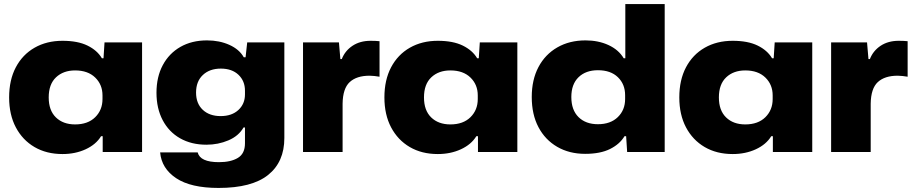

<svg xmlns="http://www.w3.org/2000/svg" viewBox="-20 -749 4511 946"><path d="M288 10Q209 10 150 -24.5Q91 -59 58 -121.5Q25 -184 25 -269Q25 -355 58 -417.5Q91 -480 150.5 -514Q210 -548 288 -548Q363 -548 411 -524.5Q459 -501 482 -462H490L495 -540H680V0H486V-78H478Q453 -37 402 -13.5Q351 10 288 10ZM350 -136Q413 -136 449 -171.5Q485 -207 485 -261V-279Q485 -332 449 -367Q413 -402 350 -402Q292 -402 256 -368Q220 -334 220 -269Q220 -205 255.5 -170.5Q291 -136 350 -136Z M1057 177Q920 177 848 129Q776 81 769 2H954Q966 50 1059 50Q1117 50 1152 29Q1187 8 1187 -43V-121H1180Q1156 -79 1105.5 -57.5Q1055 -36 997 -36Q923 -36 867.5 -67.5Q812 -99 781.5 -157Q751 -215 751 -292Q751 -370 782 -428Q813 -486 869 -518Q925 -550 1000 -550Q1061 -550 1110 -528Q1159 -506 1181 -467H1190L1198 -540H1381V-69Q1381 49 1301 113Q1221 177 1057 177ZM1067 -177Q1122 -177 1154.5 -207Q1187 -237 1187 -284V-302Q1187 -350 1155 -380.5Q1123 -411 1068 -411Q1013 -411 979.5 -379.5Q946 -348 946 -293Q946 -239 979 -208Q1012 -177 1067 -177Z M1473 0V-540H1650L1657 -458H1664Q1680 -499 1717 -523.5Q1754 -548 1806 -548Q1819 -548 1829.5 -547.5Q1840 -547 1850 -546V-371Q1838 -373 1825 -374.5Q1812 -376 1801 -376Q1737 -376 1703 -344.5Q1669 -313 1668 -238V0Z M2137 10Q2058 10 1999 -24.5Q1940 -59 1907 -121.5Q1874 -184 1874 -269Q1874 -355 1907 -417.5Q1940 -480 1999.5 -514Q2059 -548 2137 -548Q2212 -548 2260 -524.5Q2308 -501 2331 -462H2339L2344 -540H2529V0H2335V-78H2327Q2302 -37 2251 -13.5Q2200 10 2137 10ZM2199 -136Q2262 -136 2298 -171.5Q2334 -207 2334 -261V-279Q2334 -332 2298 -367Q2262 -402 2199 -402Q2141 -402 2105 -368Q2069 -334 2069 -269Q2069 -205 2104.5 -170.5Q2140 -136 2199 -136Z M2863 9Q2785 9 2725.5 -25.5Q2666 -60 2633 -122.5Q2600 -185 2600 -271Q2600 -356 2633 -418.5Q2666 -481 2726 -515.5Q2786 -550 2865 -550Q2928 -550 2978 -527Q3028 -504 3053 -462H3061V-729H3255V0H3070L3065 -78H3057Q3034 -39 2986 -15Q2938 9 2863 9ZM2926 -137Q2988 -137 3024 -172Q3060 -207 3060 -261V-280Q3060 -334 3024.5 -368.5Q2989 -403 2926 -403Q2866 -403 2830.5 -368.5Q2795 -334 2795 -271Q2795 -207 2830.5 -172Q2866 -137 2926 -137Z M3590 10Q3511 10 3452 -24.5Q3393 -59 3360 -121.5Q3327 -184 3327 -269Q3327 -355 3360 -417.5Q3393 -480 3452.5 -514Q3512 -548 3590 -548Q3665 -548 3713 -524.5Q3761 -501 3784 -462H3792L3797 -540H3982V0H3788V-78H3780Q3755 -37 3704 -13.5Q3653 10 3590 10ZM3652 -136Q3715 -136 3751 -171.5Q3787 -207 3787 -261V-279Q3787 -332 3751 -367Q3715 -402 3652 -402Q3594 -402 3558 -368Q3522 -334 3522 -269Q3522 -205 3557.5 -170.5Q3593 -136 3652 -136Z M4075 0V-540H4252L4259 -458H4266Q4282 -499 4319 -523.5Q4356 -548 4408 -548Q4421 -548 4431.5 -547.5Q4442 -547 4452 -546V-371Q4440 -373 4427 -374.5Q4414 -376 4403 -376Q4339 -376 4305 -344.5Q4271 -313 4270 -238V0Z"/></svg>

Font: Mona Sans Expanded ExtraBold
Style: Regular
Weight: 800
Width: 7
Designer: Deni Anggara
Foundry: GitHub
Version: Version 1.001; ttfautohint (v1.8.4.7-5d5b);gftools[0.9.33]